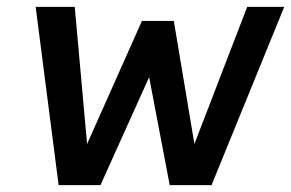

<svg xmlns="http://www.w3.org/2000/svg" viewBox="-20 -540 849 560"><path d="M597 0 809 -520H701L547 -120L487 -479H394L234 -120L198 -520H84L151 0H273L415 -315L475 0Z"/></svg>

Font: Brisa Sans Medium
Style: Italic
Weight: 600
Italic angle: -8°
Designer: Dalton Maag Ltd
Foundry: Dalton Maag Ltd
Version: Version 1.101;July 10, 2019;FontCreator 11.5.0.2425 64-bit